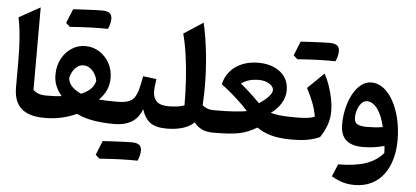

<svg xmlns="http://www.w3.org/2000/svg" viewBox="-63 -943 2970 1371"><g transform="rotate(5 1421.5 -258.0)"><path d="M177.2 -783.7 25.5 -699.5Q38.9 -635.8 45.1 -557.5Q51.2 -479.1 51.2 -393.3V-199.7Q51.2 -158.8 61 -122.8Q70.8 -86.8 95.5 -59.1Q120.2 -31.5 163.9 -15.7Q207.6 0 275.1 0H275.6V-160.1H275.1Q236.6 -160.1 214.1 -168.9Q191.6 -177.7 177.2 -193.1Z M519.1 -398.2Q542.8 -398.2 563.3 -384.3Q583.8 -370.5 598.4 -347.3Q613 -324.1 618 -295.8Q609.5 -258.7 583 -234.5Q556.4 -210.3 518 -194.8Q481.8 -210.3 455.8 -234.4Q429.9 -258.4 423.6 -295.6Q428.1 -324.1 441.9 -347.4Q455.7 -370.7 475.9 -384.5Q496.2 -398.2 519.1 -398.2ZM519.9 -536.5Q465.9 -536.5 421.4 -507.3Q376.8 -478.2 350.3 -427.9Q323.8 -377.6 323.8 -313.9Q323.8 -268.9 339.7 -231.7Q355.5 -194.4 381.9 -166.1Q359.7 -162.5 330.8 -161.3Q302 -160.1 275.4 -160.1Q265.6 -160.1 260.8 -152.1Q255.9 -144.2 255.9 -123.7V-36.4Q255.9 -15.9 260.8 -8Q265.6 0 275.4 0Q338.3 0 394.3 -12.7Q450.4 -25.4 501.1 -49Q553.4 -23.7 620.1 -11.9Q686.8 0 774.8 0H775.3V-160.1H774.8Q742.8 -160.1 709 -161.1Q675.1 -162.1 647.9 -164.3Q680.4 -195.1 699.4 -235.3Q718.4 -275.6 718.4 -324.4Q718.4 -383.3 691.7 -431.4Q665.1 -479.5 620.2 -508Q575.4 -536.5 519.9 -536.5ZM614.4 -673.2Q629.4 -673.2 639.6 -673.1Q649.8 -673 656.6 -673Q663.4 -673 668.8 -672.7Q677.9 -692.2 682.3 -711.3Q686.7 -730.4 686.7 -746.8Q686.7 -774.1 669.9 -787.1Q653 -800 615.4 -800Q573.9 -781.9 532.3 -763.3Q490.7 -744.6 449.6 -726.1Q408.6 -707.5 367.7 -688.8Q375.3 -682.3 382.6 -675.8Q389.9 -669.4 396.6 -663.4Q430.9 -666 470.8 -668.3Q510.7 -670.7 548.6 -671.9Q586.4 -673.2 614.4 -673.2ZM396.6 -663.4Q433.3 -685.9 469.8 -708.3Q506.3 -730.7 542.6 -753.8Q579 -776.8 615.4 -800Q602.3 -800 578.5 -799.2Q554.6 -798.4 525.2 -797Q495.8 -795.6 465.3 -794.1Q434.9 -792.5 408.9 -790.7Q398.5 -765.5 388.3 -740.2Q378.1 -715 367.7 -688.8Q375.3 -682.3 382.6 -675.8Q389.9 -669.4 396.6 -663.4Z M906.7 246Q921.8 246 932 246.1Q942.2 246.3 949 246.3Q955.8 246.3 961.2 246.5Q970.2 227 974.7 207.9Q979.1 188.8 979.1 172.4Q979.1 145.1 962.3 132.2Q945.4 119.2 907.8 119.2Q866.2 137.3 824.7 156Q783.1 174.6 742 193.2Q701 211.7 660.1 230.5Q667.7 236.9 675 243.4Q682.3 249.9 689 255.8Q723.3 253.2 763.2 250.9Q803.1 248.6 841 247.3Q878.8 246 906.7 246ZM689 255.8Q725.6 233.4 762.1 210.9Q798.7 188.5 835 165.5Q871.4 142.4 907.8 119.2Q894.7 119.2 870.8 120Q847 120.8 817.6 122.2Q788.1 123.6 757.7 125.2Q727.2 126.7 701.2 128.5Q690.8 153.8 680.7 179Q670.5 204.2 660.1 230.5Q667.7 236.9 675 243.4Q682.3 249.9 689 255.8ZM775.4 0Q845.4 0 895.2 -29.1Q945 -58.1 969.7 -123.2Q989.9 -58 1030.7 -29Q1071.5 0 1147.6 0H1148.1V-160.1H1147.6Q1087.3 -160.1 1061.6 -186.3Q1035.9 -212.4 1035.9 -256.2Q1035.9 -275.2 1038.5 -298Q1041 -320.8 1044.8 -346.1L948.6 -357.7Q938.2 -298.2 927.5 -259.7Q916.7 -221.2 899.7 -199.4Q882.6 -177.7 853.1 -168.9Q823.7 -160.1 775.4 -160.1Q765.6 -160.1 760.8 -152.1Q755.9 -144.2 755.9 -123.7V-36.4Q755.9 -15.9 760.8 -8Q765.6 0 775.4 0Z M1345.8 -776.6 1207.4 -686.2Q1226.2 -615.2 1238 -531Q1249.7 -446.8 1255.3 -356.4Q1260.9 -266 1260.9 -176.3Q1238.2 -167.5 1208.4 -163.8Q1178.5 -160.1 1147.9 -160.1Q1138.2 -160.1 1133.3 -152.1Q1128.5 -144.2 1128.5 -123.7V-36.4Q1128.5 -15.9 1133.3 -8Q1138.2 0 1147.9 0Q1209.6 0 1259.7 -14.5Q1309.7 -29 1344.6 -61.5Q1367.2 -31.6 1400 -15.8Q1432.9 0 1480.8 0H1481.3V-160.1H1480.8Q1464.3 -160.1 1449.9 -161.7Q1435.6 -163.4 1421.3 -169.4Q1406.9 -175.5 1390 -188.4Q1391.5 -214.5 1392.3 -239.7Q1393.1 -264.9 1393.7 -286.3Q1394.2 -307.7 1394.2 -321.4Q1394.2 -376.1 1391.2 -434.5Q1388.2 -492.9 1382.2 -551.7Q1376.2 -610.5 1367.1 -667.5Q1358.1 -724.5 1345.8 -776.6Z M1773.9 -403.6Q1802.7 -403.6 1826.9 -394.8Q1851.2 -386 1865.8 -371.4Q1880.5 -356.9 1880.5 -339.7Q1880.5 -319.1 1855.4 -291.8Q1830.4 -264.6 1789.2 -238.1Q1766.2 -261.2 1742 -284.1Q1717.9 -307.1 1694.2 -328.3Q1670.6 -349.6 1648.8 -366.3Q1674.8 -385.6 1705.5 -394.6Q1736.2 -403.6 1773.9 -403.6ZM1760.1 -525.5Q1696 -525.5 1644.3 -504.1Q1592.7 -482.7 1558.8 -443.2Q1525 -403.8 1513.2 -349.4Q1545 -326.7 1582 -295.3Q1618.9 -263.9 1652.5 -231.8Q1686.1 -199.8 1707.5 -174.2Q1672.8 -168 1618.8 -164.1Q1564.9 -160.1 1481.4 -160.1Q1473.3 -160.1 1467.6 -152.4Q1462 -144.7 1462 -123.7V-36.4Q1462 -15.4 1469 -7.7Q1476 0 1481.4 0Q1546.8 0 1592.4 -3.2Q1638 -6.5 1671.5 -13.8Q1705.1 -21.1 1733.8 -33.4Q1762.6 -45.7 1794.3 -63.9Q1836 -33.1 1895.8 -16.5Q1955.6 0 2037.3 0H2037.8V-160.1H2037.3Q1985.7 -160.1 1944.6 -164.7Q1903.6 -169.3 1879.7 -177.4Q1923.3 -207.2 1951.1 -252.2Q1978.9 -297.3 1978.9 -347.9Q1978.9 -401.5 1951.6 -441.4Q1924.2 -481.4 1875.1 -503.4Q1826 -525.5 1760.1 -525.5Z M2253 -584.4Q2268.1 -584.4 2278.3 -584.3Q2288.5 -584.1 2295.3 -584.1Q2302.1 -584.1 2307.4 -583.9Q2316.5 -603.4 2321 -622.5Q2325.4 -641.5 2325.4 -658Q2325.4 -685.3 2308.6 -698.2Q2291.7 -711.2 2254.1 -711.2Q2212.5 -693.1 2170.9 -674.4Q2129.4 -655.8 2088.3 -637.2Q2047.2 -618.7 2006.4 -599.9Q2014 -593.5 2021.3 -587Q2028.6 -580.5 2035.3 -574.6Q2069.6 -577.2 2109.5 -579.5Q2149.4 -581.8 2187.3 -583.1Q2225.1 -584.4 2253 -584.4ZM2035.3 -574.6Q2071.9 -597 2108.4 -619.5Q2144.9 -641.9 2181.3 -664.9Q2217.7 -688 2254.1 -711.2Q2241 -711.2 2217.1 -710.4Q2193.3 -709.6 2163.8 -708.2Q2134.4 -706.8 2104 -705.2Q2073.5 -703.7 2047.5 -701.9Q2037.1 -676.6 2027 -651.4Q2016.8 -626.1 2006.4 -599.9Q2014 -593.5 2021.3 -587Q2028.6 -580.5 2035.3 -574.6ZM2037.6 0H2052.5Q2110.8 0 2156.9 -8.2Q2203.1 -16.3 2244.6 -35Q2276 -81.1 2292.1 -127.6Q2308.2 -174.1 2308.2 -223.8Q2308.2 -269.6 2298.4 -318.2Q2288.6 -366.9 2272.6 -411.7Q2256.6 -456.4 2237.9 -489.8L2121.8 -376.6Q2149.8 -324.1 2169.1 -272.8Q2188.5 -221.4 2194.9 -177.4Q2174.4 -167.6 2143 -163.9Q2111.7 -160.1 2075.1 -160.1H2037.6Q2027.9 -160.1 2023 -152.1Q2018.1 -144.2 2018.1 -123.7V-36.4Q2018.1 -15.9 2023 -8Q2027.9 0 2037.6 0Z M2684.6 -145Q2658.8 -140.8 2629 -138.6Q2599.2 -136.5 2572.4 -136.5Q2526.8 -136.5 2503.9 -148.4Q2481.1 -160.3 2481.1 -195.5Q2481.1 -225.9 2491.2 -254.4Q2501.2 -282.9 2518.4 -301.3Q2535.6 -319.6 2557.1 -319.6Q2599.1 -319.6 2633.4 -272.3Q2667.8 -225 2684.6 -145ZM2518.6 284.2Q2588 284.2 2640.4 258Q2692.7 231.9 2727.9 185Q2763.1 138.1 2780.7 75.3Q2798.3 12.4 2798.3 -61Q2798.3 -141.5 2781.7 -212.8Q2765.1 -284.2 2735.1 -338.8Q2705.1 -393.4 2665.1 -424.5Q2625 -455.6 2578.2 -455.6Q2536.2 -455.6 2502.3 -428.3Q2468.3 -400.9 2444.1 -355.4Q2419.8 -310 2407 -254Q2394.1 -197.9 2394.1 -140.6Q2394.1 -63 2434.6 -27.1Q2475.2 8.9 2555.2 8.9Q2598.2 8.9 2637 3.1Q2675.9 -2.6 2708.5 -12.8Q2710.1 1 2711 12.9Q2711.8 24.9 2712.1 38.3Q2664.5 94.6 2588.2 120.7Q2511.9 146.8 2390.5 147.8L2353.5 236.7Q2385.5 254.9 2412.4 265.3Q2439.4 275.7 2465.2 279.9Q2491 284.2 2518.6 284.2Z"/></g></svg>

Font: Pinar-VF-FD
Style: Regular
Weight: 300
Designer: Amin Abedi
Version: Version 3.0